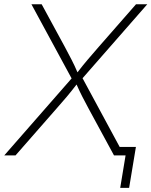

<svg xmlns="http://www.w3.org/2000/svg" viewBox="-35 -748 728 924"><path d="M-14.6 0 309.6 -370.6 116.2 -727.5H165.5L276.4 -523.4Q294.9 -488.8 309.3 -460.9Q323.7 -433.1 337.9 -399.9Q363.3 -433.1 387 -460.9Q410.6 -488.8 440.9 -523.4L619.6 -727.5H673.8L362.3 -371.6L563 0H513.7L392.1 -224.1Q375 -255.9 361.1 -283Q347.2 -310.1 333.5 -341.3Q309.1 -309.6 286.4 -282.5Q263.7 -255.4 235.8 -224.1L39.6 0ZM543.5 156.2 569.3 0H522.5L529.3 -41H619.1L586.4 156.2Z"/></svg>

Font: Inter Extra Light
Style: Italic
Weight: 200
Italic angle: -9.39999°
Designer: Rasmus Andersson
Foundry: rsms
Version: Version 4.000;git-3c8e0fc